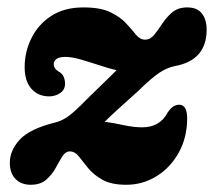

<svg xmlns="http://www.w3.org/2000/svg" viewBox="-20 -487 578 518"><path d="M485 -166.5Q484.5 -115 462 -74.8Q439.5 -34.5 402.2 -11.5Q365 11.5 320.5 11.5Q280.5 11.5 256.5 -2Q232.5 -15.5 218 -33.2Q203.5 -51 192.8 -64.8Q182 -78.5 168.5 -78.5Q156.5 -78.5 148 -64.8Q139.5 -51 129.8 -33.2Q120 -15.5 104.5 -2Q89 11.5 63 11.5Q37 11.5 21.8 -4.2Q6.5 -20 6.5 -47.5Q6.5 -81 33.2 -110.2Q60 -139.5 129 -156.5Q148.5 -161.5 166 -174.5Q183.5 -187.5 214.5 -219.5Q242.5 -247 261.8 -265.5Q281 -284 294.5 -297.5Q273.5 -302.5 247.8 -311Q222 -319.5 197.8 -326.5Q173.5 -333.5 156.5 -333.5Q139.5 -333.5 132.2 -327.8Q125 -322 125 -314Q125 -301.5 139 -293.5Q148 -288.5 151.8 -279.8Q155.5 -271 155.5 -261Q155.5 -245 142.5 -236Q129.5 -227 112.5 -227Q83 -227 64.8 -247.5Q46.5 -268 46.5 -306Q46.5 -347 64.8 -384Q83 -421 118.2 -444Q153.5 -467 205 -467Q251.5 -467 278.5 -453.8Q305.5 -440.5 321 -423.2Q336.5 -406 347.2 -393Q358 -380 371.5 -380Q385.5 -380 396 -393Q406.5 -406 417.8 -423.2Q429 -440.5 444.8 -453.8Q460.5 -467 485 -467Q512.5 -467 525.2 -450Q538 -433 537.5 -404.5Q536 -324.5 453 -309Q431.5 -305 410 -290.8Q388.5 -276.5 355 -243.5Q318 -210.5 296.8 -191Q275.5 -171.5 262.5 -158.5Q285.5 -155.5 313 -149.5Q340.5 -143.5 363.5 -143.5Q411.5 -143.5 432 -183Q440.5 -195.5 448 -200Q455.5 -204.5 463.5 -204.5Q485 -204.5 485 -166.5Z"/></svg>

Font: Fraunces 72pt SuperSoft
Style: Bold Italic
Weight: 700
Italic angle: -16°
Version: Version 1.000;[0bf87f6ff]